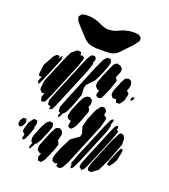

<svg xmlns="http://www.w3.org/2000/svg" viewBox="-164 -1036 1025 1165"><g transform="rotate(20 348.5 -453.0)"><path d="M420 -661 395 -600 378 -566 356 -543 355 -542 342 -528 333 -518 330 -507 328 -497 329 -483 330 -453 302 -376 279 -327 267 -313 262 -310 260 -306 248 -284 242 -278 238 -285 239 -290 243 -303 245 -308 242 -309 234 -312 232 -320 231 -340 257 -407 353 -640 380 -698 394 -714 401 -720 410 -719 422 -718 426 -708 430 -697 428 -689ZM482 -550 460 -499 451 -483 446 -476 433 -471 423 -473 414 -482V-495L421 -515L415 -516L407 -518L402 -524L393 -534V-540L392 -556L396 -568L409 -603L434 -661L449 -693L465 -706H470L491 -701L505 -687V-679V-665L498 -648L488 -624L491 -623L500 -609L498 -596ZM315 -604 217 -368 199 -327 191 -312 179 -307 174 -306V-311L176 -324L163 -328L158 -330L157 -338L156 -357L180 -419L264 -622L284 -669L295 -688L306 -701L320 -703L329 -700L336 -689L334 -677L327 -659L331 -658L330 -650ZM249 -609 159 -391 140 -350 133 -338 127 -337 113 -333 111 -339 105 -359 114 -387 111 -386 100 -383 91 -391 85 -397 82 -407 88 -457 107 -504 142 -587 166 -643 182 -674 208 -695 217 -700 233 -697 239 -696 240 -688 242 -675 251 -681 261 -675 266 -672V-659ZM586 -512 569 -487 562 -481H551H542L538 -492L536 -500V-501H535L522 -500H513L508 -506L500 -517V-522L501 -538L511 -566L529 -608L540 -629L544 -636L560 -643H569L584 -635L587 -625L591 -614L586 -589L579 -571L587 -566L593 -561L595 -550ZM51 -546 91 -618 108 -632 116 -631 125 -629 124 -624 123 -612 133 -629 139 -636 141 -631 142 -613 82 -468 66 -434 58 -427 56 -436 53 -444 57 -454 66 -479 61 -473 46 -476 44 -487ZM626 -524 617 -525 618 -530 621 -540 622 -546 628 -547 638 -548 635 -534ZM380 -305 361 -262 349 -247 337 -238 327 -242 320 -244 318 -253 320 -274 323 -284 313 -285 301 -292 294 -304 295 -315 303 -346 329 -409 347 -442 363 -455 374 -457 383 -458 392 -451 399 -446 401 -436 402 -425 400 -414 393 -396H399L401 -391L405 -378L404 -370ZM504 -309 395 -45 375 -8 369 1 360 7 347 10 332 3 333 -2 334 -14 326 -11 318 -8 311 -12 299 -18V-23L296 -37L300 -55L322 -109L356 -176L398 -206L409 -214L410 -222L413 -235L409 -245L400 -276L413 -327L442 -396L461 -421L469 -428L485 -429L493 -425L503 -413V-402L499 -384L501 -386L511 -379L518 -373V-360ZM547 -290 457 -73 433 -23 423 -15 417 -12V-17L416 -31L418 -34L412 -42L414 -50L439 -115L526 -324L549 -372L560 -379H566L565 -367L557 -342L561 -340L560 -334ZM597 -267 556 -169 529 -105 509 -58 497 -35 480 -25 475 -37 471 -33 467 -44 469 -62 481 -92 561 -286 580 -330 587 -344 603 -354 606 -340 602 -328 603 -329 614 -320 611 -307ZM664 -255 621 -141 583 -62 543 -33 526 -35 518 -45 519 -58 525 -74 522 -68 525 -79 541 -119 599 -259 610 -278 624 -307 634 -317 644 -314 652 -312 657 -302 663 -292ZM220 -178 193 -114 181 -93 176 -84 166 -79 161 -67 145 -39 138 -50 141 -57 146 -72 149 -79 147 -80 139 -84 138 -95 136 -106 141 -127 167 -190 186 -224 205 -238 218 -235 226 -233 228 -222 231 -211 228 -203ZM667 -155 655 -132 639 -111 633 -106 628 -107 619 -110 620 -118 625 -138 653 -205 661 -221 665 -229 671 -228H677L678 -222L679 -212ZM286 -78 256 -10 243 7 238 13 230 12 217 11 211 -9 217 -30 220 -37H216H208L200 -44L192 -52V-58V-76L206 -113L233 -177L247 -203L253 -212L269 -217L274 -219L281 -215L292 -208L294 -203L299 -188L290 -147L288 -142L293 -141L295 -136L300 -123L298 -113ZM114 -120 102 -93 95 -82 83 -78 81 -89 85 -107 86 -111 77 -118 71 -124 70 -137 84 -186 103 -212 109 -218H120L131 -215L133 -203L134 -195L130 -180L126 -171L130 -170L128 -160ZM66 -172 57 -154 48 -149 40 -145 35 -151 28 -159 29 -165 31 -182 45 -202 56 -203 65 -204 67 -196 70 -182ZM207 -813Q199 -821 191 -830Q183 -839 175 -848Q168 -856 161 -864.5Q154 -873 152 -884Q152 -886 150.5 -889.5Q149 -893 150 -895Q150 -897 152.5 -899.5Q155 -902 157 -904Q158 -906 159.5 -908.5Q161 -911 163 -912Q165 -914 168.5 -914.5Q172 -915 174 -916Q181 -918 188 -918.5Q195 -919 203 -919Q220 -919 236.5 -915.5Q253 -912 268 -907Q283 -901 297.5 -894Q312 -887 327 -884Q338 -881 347.5 -881.5Q357 -882 368 -884Q384 -886 399.5 -893.5Q415 -901 430 -907Q466 -919 500 -919Q513 -919 527 -916Q528 -916 530.5 -915.5Q533 -915 534 -914Q537 -913 539 -910.5Q541 -908 543 -906Q544 -905 546.5 -903.5Q549 -902 549 -900Q550 -899 549.5 -896Q549 -893 549 -892Q549 -889 549 -885.5Q549 -882 548 -880Q547 -877 544.5 -874Q542 -871 540 -869Q529 -852 515 -837.5Q501 -823 487 -809Q475 -795 461 -780.5Q447 -766 429 -758Q416 -753 402 -751.5Q388 -750 374 -750Q359 -750 344.5 -750Q330 -750 315 -750Q301 -751 287 -753.5Q273 -756 261 -762Q246 -771 233 -784.5Q220 -798 207 -813Z"/></g></svg>

Font: Rubik Marker Hatch
Style: Regular
Weight: 400
Designer: Hubert and Fischer, NaN
Foundry: Hubert & Fischer, NaN
Version: Version 2.200